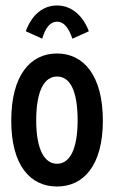

<svg xmlns="http://www.w3.org/2000/svg" viewBox="-20 -671 415 700"><path d="M134 -530C145 -569 163 -592 188 -592C213 -592 230 -570 244 -530L304 -557C280 -620 236 -651 188 -651C139 -651 97 -620 74 -557ZM188 9C284 9 355 -67 355 -231C355 -397 284 -476 188 -476C91 -476 21 -397 21 -231C21 -67 91 9 188 9ZM188 -74C141 -74 112 -128 112 -232C112 -341 142 -392 188 -392C235 -392 263 -341 263 -232C263 -128 235 -74 188 -74Z"/></svg>

Font: Inconsolata Condensed
Style: Bold
Weight: 700
Width: 3
Monospace: yes
Designer: Raph Levien, Cyreal, Brenton Simpson
Foundry: Raph Levien, Cyreal, Google
Version: Version 3.100